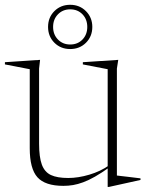

<svg xmlns="http://www.w3.org/2000/svg" viewBox="-28 -746 592 781"><path d="M131 -161.5Q131 -107 142.2 -76.5Q153.5 -46 179.2 -34Q205 -22 249.5 -22Q290 -22 335.5 -35.5Q381 -49 416.5 -74L418.5 -66.5Q385 -42.5 358.5 -27.5Q332 -12.5 310.2 -4.5Q288.5 3.5 269.2 6.8Q250 10 230 10Q155.5 10 124.2 -25Q93 -60 93 -143V-464.5L-8 -484V-493L135 -502.5L131 -467ZM410 14.5V-65V-464.5L309 -484V-493L453 -502.5L447.5 -467V-32Q452 -31.5 464.2 -30Q476.5 -28.5 492 -26.8Q507.5 -25 521.5 -23.2Q535.5 -21.5 543.5 -20.5V-14L414.5 14.5ZM257.5 -726.5Q296 -726.5 321.8 -700.5Q347.5 -674.5 347.5 -636.5Q347.5 -598 321.8 -572.2Q296 -546.5 257.5 -546.5Q219 -546.5 193.2 -572.2Q167.5 -598 167.5 -636.5Q167.5 -675 193.2 -700.8Q219 -726.5 257.5 -726.5ZM257.5 -565Q288 -565 307.5 -585.2Q327 -605.5 327 -636.5Q327 -667.5 307.5 -687.8Q288 -708 257.5 -708Q227.5 -708 207.8 -687.8Q188 -667.5 188 -636.5Q188 -605.5 207.8 -585.2Q227.5 -565 257.5 -565Z"/></svg>

Font: Newsreader 60pt ExtraLight
Style: Regular
Weight: 250
Designer: Hugues Gentile
Foundry: Production Type
Version: Version 1.003